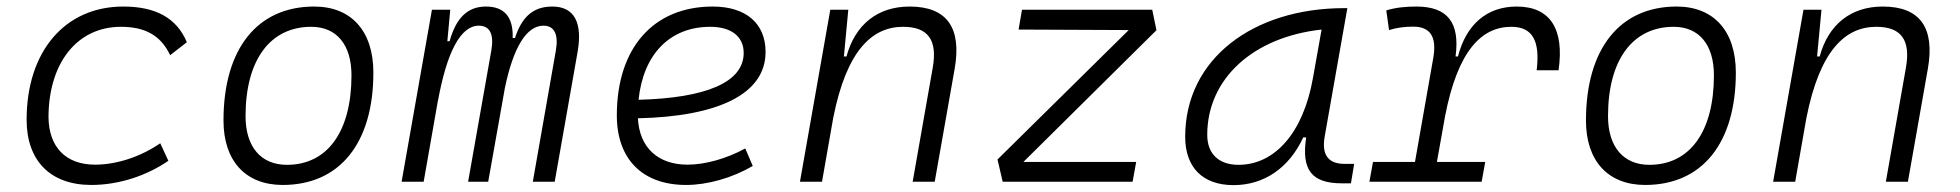

<svg xmlns="http://www.w3.org/2000/svg" viewBox="-20 -547 5899 578"><path d="M266.1 -51.3C178.2 -51.3 127 -104 126 -194.3C126.5 -358.4 212.9 -466.3 343.8 -466.3C415 -466.3 463.4 -441.9 492.2 -380.9L542.5 -419.9C512.2 -492.2 449.7 -527.3 351.1 -527.3C175.3 -527.3 60.1 -392.1 60.1 -186.5C60.1 -63 131.8 9.8 254.9 9.8C339.4 9.8 423.3 -19 486.8 -63L462.4 -115.7C405.8 -76.7 334 -51.3 266.1 -51.3Z M831.1 9.8C1002.4 9.8 1104 -115.7 1104 -328.6C1104 -453.6 1037.6 -527.3 925.8 -527.3C754.4 -527.3 652.8 -399.9 652.8 -184.1C652.8 -62.5 719.2 9.8 831.1 9.8ZM843.8 -50.8C765.1 -50.8 719.2 -105.5 719.2 -197.3C719.2 -366.2 793 -466.3 917 -466.3C993.7 -466.3 1038.1 -412.1 1038.1 -320.3C1038.1 -150.9 965.8 -50.8 843.8 -50.8Z M1335.4 -517.6H1280.3L1189 0H1255.4L1298.3 -244.1V-242.7C1325.2 -390.6 1366.7 -469.7 1421.4 -469.7C1454.6 -469.7 1467.8 -444.3 1459 -394.5L1389.2 0H1449.7L1500 -282.7C1525.4 -404.3 1564.9 -469.7 1616.2 -469.7C1648.4 -469.7 1662.1 -443.8 1653.3 -394.5L1584 0H1649.9L1718.8 -390.6C1734.4 -480.5 1708 -527.3 1642.6 -527.3C1585.9 -527.3 1551.3 -497.1 1530.3 -432.6H1523.4C1525.4 -496.1 1498 -527.3 1442.9 -527.3C1387.7 -527.3 1353 -493.2 1333.5 -422.9H1326.7Z M2049.8 -51.3C1960.4 -51.3 1904.8 -103 1900.4 -190.9C2142.1 -196.3 2284.7 -263.7 2284.7 -390.6C2284.7 -476.6 2225.6 -527.3 2125.5 -527.3C1946.8 -527.3 1836.9 -402.3 1836.9 -199.7C1836.9 -67.9 1914.1 9.8 2045.4 9.8C2109.9 9.8 2184.1 -11.2 2246.1 -47.4L2223.6 -100.1C2167 -69.3 2103 -51.3 2049.8 -51.3ZM1902.3 -246.6C1916.5 -383.8 1996.6 -466.3 2118.2 -466.3C2182.1 -466.3 2218.8 -436.5 2218.8 -387.7C2218.8 -298.8 2105 -252 1902.3 -246.6Z M2388.2 0H2454.6L2488.3 -191.9C2528.8 -396.5 2606 -466.3 2698.7 -466.3C2774.9 -466.3 2802.2 -425.3 2788.1 -344.2L2727.5 0H2793.9L2854 -340.3C2875.5 -463.4 2830.6 -527.3 2718.3 -527.3C2621.6 -527.3 2554.2 -472.7 2528.3 -377H2520.5L2533.7 -517.6H2479.5Z M3461.4 -456.1 3448.7 -517.6H3056.6L3046.4 -458L3377.9 -456.5L2982.9 -66.9L2998.5 0H3389.6L3400.4 -59.6H3061Z M3693.4 10.3C3785.2 10.3 3860.4 -41 3903.3 -133.3H3912.1C3897.5 -36.1 3927.7 4.9 4020 4.9H4046.9L4056.6 -53.7H4027.3C3977.5 -53.7 3958.5 -82 3967.8 -135.7L4036.1 -522.5H4026.9C3752.9 -522.5 3547.9 -370.1 3547.9 -135.3C3547.9 -43 3600.6 10.3 3693.4 10.3ZM3708.5 -50.8C3649.4 -50.8 3614.3 -83.5 3614.3 -141.1C3614.3 -309.6 3752 -435.5 3958.5 -458L3932.6 -312.5C3903.3 -145.5 3816.4 -50.8 3708.5 -50.8Z M4102.5 0H4440.4L4451.2 -59.6H4305.7L4330.1 -196.3C4368.7 -397.5 4441.9 -466.3 4529.8 -466.3C4593.8 -466.3 4616.7 -423.8 4606 -335.4H4671.9C4689.9 -460 4646.5 -527.3 4545.9 -527.3C4455.6 -527.3 4393.6 -472.7 4369.1 -377H4361.8C4375.5 -479 4337.9 -527.3 4243.7 -527.3C4211.4 -527.3 4181.2 -524.4 4153.3 -515.6L4161.6 -456.5C4185.5 -463.9 4209.5 -466.8 4234.4 -466.8C4285.6 -466.8 4305.7 -436.5 4294.9 -373.5L4239.7 -59.6H4113.3Z M4932.6 9.8C5104 9.8 5205.6 -115.7 5205.6 -328.6C5205.6 -453.6 5139.2 -527.3 5027.3 -527.3C4856 -527.3 4754.4 -399.9 4754.4 -184.1C4754.4 -62.5 4820.8 9.8 4932.6 9.8ZM4945.3 -50.8C4866.7 -50.8 4820.8 -105.5 4820.8 -197.3C4820.8 -366.2 4894.5 -466.3 5018.6 -466.3C5095.2 -466.3 5139.6 -412.1 5139.6 -320.3C5139.6 -150.9 5067.4 -50.8 4945.3 -50.8Z M5317.9 0H5384.3L5418 -191.9C5458.5 -396.5 5535.6 -466.3 5628.4 -466.3C5704.6 -466.3 5731.9 -425.3 5717.8 -344.2L5657.2 0H5723.6L5783.7 -340.3C5805.2 -463.4 5760.3 -527.3 5647.9 -527.3C5551.3 -527.3 5483.9 -472.7 5458 -377H5450.2L5463.4 -517.6H5409.2Z"/></svg>

Font: Cascadia Mono NF Light
Style: Italic
Weight: 300
Italic angle: -10°
Monospace: yes
Designer: Aaron Bell
Foundry: Saja Typeworks
Version: Version 2404.023